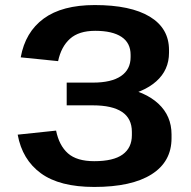

<svg xmlns="http://www.w3.org/2000/svg" viewBox="-20 -730 755 760"><path d="M353 10Q216 10 142 -44Q68 -98 50 -197L202 -213Q214 -154 249 -123Q284 -92 353 -92Q429 -92 465.5 -118.5Q502 -145 502 -195V-208Q502 -261 463 -287Q424 -313 348 -313H244V-403H348Q421 -403 459 -429Q497 -455 497 -504V-513Q497 -560 461 -584Q425 -608 357 -608Q292 -608 257 -576.5Q222 -545 210 -488L62 -503Q80 -603 153 -656.5Q226 -710 355 -710Q497 -710 573 -664Q649 -618 649 -532V-521Q649 -453 598.5 -408Q548 -363 456 -347L458 -385Q555 -368 607 -319.5Q659 -271 659 -198V-183Q659 -90 580 -40Q501 10 353 10Z"/></svg>

Font: Pathway Extreme 72pt
Style: Bold
Weight: 700
Designer: Eduardo Rodriguez Tunni
Foundry: Eduardo Rodriguez Tunni
Version: Version 1.001;gftools[0.9.26]